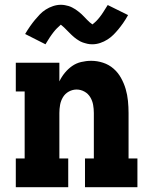

<svg xmlns="http://www.w3.org/2000/svg" viewBox="-20 -782 640 802"><path d="M46 0V-120H83V-400H46V-520H228V-442Q237 -461 250.5 -477.5Q264 -494 281 -506Q298 -518 319 -523Q340 -528 361 -528Q386 -528 410.5 -520Q435 -512 454 -495.5Q473 -479 485.5 -456.5Q498 -434 505 -410Q512 -386 514.5 -360.5Q517 -335 517 -310V-120H554V0H335V-120H372V-310Q372 -327 369 -344Q366 -361 357 -376Q348 -391 332.5 -399.5Q317 -408 300 -408Q283 -408 267.5 -399.5Q252 -391 243 -376Q234 -361 231 -344Q228 -327 228 -310V-120H265V0ZM366 -597Q360 -597 355 -597.5Q350 -598 345.5 -599Q341 -600 336 -601.5Q331 -603 326 -604.5Q321 -606 316.5 -608.5Q312 -611 308 -613.5Q304 -616 299.5 -619Q295 -622 291 -625.5Q287 -629 283.5 -632Q280 -635 276.5 -638.5Q273 -642 270.5 -644.5Q268 -647 263.5 -651.5Q259 -656 255 -660Q251 -664 247.5 -667.5Q244 -671 240 -674Q236 -677 234 -679Q231 -676 225.5 -671Q220 -666 217 -663Q214 -660 210.5 -656Q207 -652 203.5 -647.5Q200 -643 196 -637.5Q192 -632 188 -626Q184 -620 179.5 -612.5Q175 -605 170 -597L85 -640Q95 -657 105.5 -672Q116 -687 126 -699Q136 -711 146.5 -722Q157 -733 171 -742Q185 -751 201.5 -756.5Q218 -762 234 -762Q243 -762 251 -760.5Q259 -759 266 -757Q273 -755 281 -751Q289 -747 295 -743Q301 -739 308 -733.5Q315 -728 321 -722.5Q327 -717 332 -711.5Q337 -706 343.5 -699.5Q350 -693 355 -688.5Q360 -684 366 -680Q369 -682 374.5 -687Q380 -692 383 -695Q386 -698 389.5 -702Q393 -706 396.5 -710.5Q400 -715 404 -720.5Q408 -726 412 -732.5Q416 -739 420.5 -746Q425 -753 430 -761L515 -719Q505 -701 494.5 -686Q484 -671 474 -659Q464 -647 453.5 -636.5Q443 -626 429 -617Q415 -608 398.5 -602.5Q382 -597 366 -597Z"/></svg>

Font: Iosevka Etoile Heavy
Style: Regular
Weight: 900
Designer: Belleve Invis
Foundry: Belleve Invis
Version: Version 22.1.2; ttfautohint (v1.8.4)